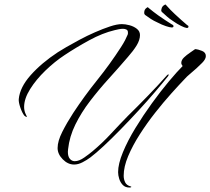

<svg xmlns="http://www.w3.org/2000/svg" viewBox="-20 -725 942 860"><path d="M815 -600Q807 -601 790 -609.5Q773 -618 756 -630Q739 -641 728.5 -650.5Q718 -660 708 -669Q704 -671 703.5 -674Q703 -677 702 -679L703 -683Q705 -697 717 -703Q722 -707 725 -701Q732 -693 744.5 -680Q757 -667 763 -662Q773 -652 791.5 -636Q810 -620 819 -612Q825 -610 824 -605V-604Q823 -599 815 -600ZM749 -602Q741 -602 723 -608Q705 -614 686 -624Q668 -632 656 -640Q644 -648 633 -656Q629 -658 628 -660.5Q627 -663 626 -665V-669Q626 -683 637 -690Q642 -695 645 -690Q653 -683 667.5 -672Q682 -661 689 -656Q700 -648 720.5 -634.5Q741 -621 751 -615Q757 -613 757 -608V-607Q757 -602 749 -602ZM312 12Q284 12 261 -11.5Q238 -35 238 -62Q238 -93 259 -134.5Q280 -176 308 -219Q358 -295 415.5 -366.5Q473 -438 522 -514Q533 -531 540 -544.5Q547 -558 551 -568Q553 -572 553 -575Q553 -578 553 -580Q553 -589 546.5 -592.5Q540 -596 531 -596Q522 -596 512 -594Q502 -592 494 -590Q439 -577 379.5 -544.5Q320 -512 269 -478Q225 -449 183.5 -409Q142 -369 115 -326Q88 -283 88 -246Q88 -227 97 -210Q100 -204 100 -202Q100 -201 99 -201Q97 -201 94 -203.5Q91 -206 89 -207Q79 -220 71 -243.5Q63 -267 64 -281Q69 -334 117.5 -388.5Q166 -443 239 -491Q251 -499 277 -514Q303 -529 336.5 -547Q370 -565 405.5 -580.5Q441 -596 472.5 -606.5Q504 -617 526 -617Q541 -617 560 -612Q579 -607 593 -596Q607 -585 607 -568Q607 -546 592 -521.5Q577 -497 553 -470Q512 -422 467.5 -373Q423 -324 383.5 -272.5Q344 -221 317.5 -167Q291 -113 285 -57Q285 -54 284.5 -51Q284 -48 284 -45Q284 -24 293 -13.5Q302 -3 315 -3Q334 -3 357.5 -19.5Q381 -36 395 -48Q438 -84 476 -125Q514 -166 553 -206Q596 -248 642.5 -296Q689 -344 729 -389Q731 -391 734.5 -391.5Q738 -392 733 -384Q710 -355 676 -315Q642 -275 601.5 -231Q561 -187 520.5 -145.5Q480 -104 444.5 -71Q409 -38 385 -20Q369 -8 349.5 2Q330 12 312 12ZM560 115Q541 115 530 103.5Q519 92 514 76Q509 60 509 46Q509 9 530.5 -43Q552 -95 586.5 -151.5Q621 -208 660.5 -262.5Q700 -317 736.5 -360.5Q773 -404 798 -429Q792 -437 792 -443Q792 -456 804 -467.5Q816 -479 831 -489Q846 -499 854 -505Q868 -504 885 -497Q902 -490 902 -474Q902 -460 885.5 -443.5Q869 -427 860 -419L830 -393Q823 -387 817.5 -382Q812 -377 808 -372Q783 -346 747.5 -306.5Q712 -267 675 -220Q638 -173 606 -123Q574 -73 554 -25.5Q534 22 534 62Q534 78 540.5 91.5Q547 105 565 110Q568 110 568 112Q568 115 560 115Z"/></svg>

Font: The Nautigal
Style: Regular
Weight: 400
Designer: Robert E. Leuschke
Foundry: Robert E. Leuschke
Version: Version 1.100; ttfautohint (v1.8.3)